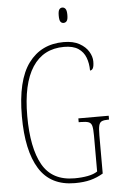

<svg xmlns="http://www.w3.org/2000/svg" viewBox="-61 -945 621 996"><g transform="rotate(-5 250.0 -446.5)"><path d="M288 10Q162 10 103 -85Q44 -180 44 -358Q44 -546 110 -635Q176 -724 293 -724Q343 -724 375 -706Q407 -688 422.5 -662Q438 -636 438 -611Q438 -586 432.5 -575.5Q427 -565 417 -565Q417 -602 405.5 -632.5Q394 -663 367 -681Q340 -699 293 -699Q185 -699 128.5 -612.5Q72 -526 72 -358Q72 -192 122 -103.5Q172 -15 288 -15Q326 -15 357.5 -21Q389 -27 408 -40V-226Q408 -261 404 -277Q400 -293 386.5 -298Q373 -303 346 -303H335V-323H493V-303H489Q467 -303 455.5 -298Q444 -293 440 -276.5Q436 -260 436 -225V-27Q404 -8 369.5 1Q335 10 288 10ZM302 -823Q292 -823 286 -831Q280 -839 280 -863Q280 -886 286 -894.5Q292 -903 302 -903Q312 -903 318.5 -894.5Q325 -886 325 -863Q325 -839 318.5 -831Q312 -823 302 -823Z"/></g></svg>

Font: Noto Serif Myanmar ExtraCondensed Thin
Style: Regular
Weight: 100
Width: 2
Designer: Ben Mitchell and the Monotype Design Team
Foundry: Monotype Imaging Inc.
Version: Version 2.106; ttfautohint (v1.8.4.7-5d5b)